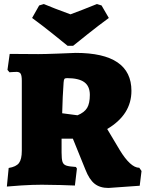

<svg xmlns="http://www.w3.org/2000/svg" viewBox="-20 -915 721 951"><path d="M403 -75 341 -228H285V-160Q285 -127 289.5 -113.5Q294 -100 308 -95Q322 -90 356 -88L361 -80L351 4Q331 3 280.5 1.5Q230 0 187 0Q141 0 86 3.5Q31 7 14 9L23 -83Q60 -89 74 -107.5Q88 -126 88 -168V-515Q88 -540 82.5 -549.5Q77 -559 62 -559Q50 -559 40 -558Q30 -557 27 -557L17 -569L28 -648L170 -647Q200 -647 266.5 -649.5Q333 -652 355 -653Q631 -653 631 -465Q631 -347 511 -276L573 -172Q599 -129 623.5 -106.5Q648 -84 670 -84L681 -68L672 5L517 16Q475 16 448.5 -5Q422 -26 403 -75ZM425 -445Q425 -488 397.5 -508Q370 -528 312 -528Q302 -528 299 -524Q296 -520 295 -506Q290 -438 288 -354L364 -344Q398 -358 411.5 -380.5Q425 -403 425 -445ZM139 -826 174 -888 197 -895Q244 -875 329 -844Q381 -863 460 -895L483 -888L519 -826Q467 -788 412.5 -744.5Q358 -701 342 -688H315Q299 -701 245 -744.5Q191 -788 139 -826Z"/></svg>

Font: Alegreya SC Black
Style: Regular
Weight: 900
Designer: Juan Pablo del Peral
Foundry: Huerta Tipografica
Version: Version 2.007; ttfautohint (v1.6)